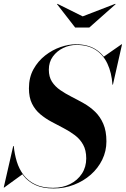

<svg xmlns="http://www.w3.org/2000/svg" viewBox="-42 -998 676 1032"><path d="M246.5 15Q188 15 148.2 -3.5Q108.5 -22 83.8 -54Q59 -86 46.2 -127Q33.5 -168 29 -213H32Q36 -170 48.2 -129.8Q60.5 -89.5 84.5 -57.8Q108.5 -26 147.5 -7.2Q186.5 11.5 243.5 11.5Q295 11.5 335 -8.8Q375 -29 398.2 -64.5Q421.5 -100 421.5 -146.5Q421.5 -190.5 404.8 -220.5Q388 -250.5 360.5 -271.2Q333 -292 300.2 -309Q267.5 -326 234.8 -343.5Q202 -361 174.5 -384Q147 -407 130.2 -440.5Q113.5 -474 113.5 -523Q113.5 -582 138 -626Q162.5 -670 201 -700Q239.5 -730 283.2 -745Q327 -760 365.5 -760Q429.5 -760 472.2 -733Q515 -706 537.8 -657.2Q560.5 -608.5 565 -543H562.5Q558 -607.5 535.5 -655.5Q513 -703.5 471.8 -730Q430.5 -756.5 368.5 -756.5Q332 -756.5 298 -740.2Q264 -724 242.2 -694.2Q220.5 -664.5 220.5 -623.5Q220.5 -585 237.2 -559Q254 -533 281.5 -514Q309 -495 342 -478.2Q375 -461.5 408.2 -442.8Q441.5 -424 469 -397.5Q496.5 -371 513.2 -332.5Q530 -294 530 -238Q530 -185.5 507.5 -139.5Q485 -93.5 445.8 -59Q406.5 -24.5 355.2 -4.8Q304 15 246.5 15ZM-22 10 29 -213H32L35.5 -173.5Q43 -139.5 54 -111.8Q65 -84 80.5 -62.5L-19.5 10ZM562.5 -543 562 -568.5Q555.5 -600 546.5 -630.2Q537.5 -660.5 514.5 -692.5L611.5 -760H614L565 -543ZM362 -850 264.5 -975.5 266.5 -977.5 402.5 -910 577.5 -977.5 579.5 -975.5 438 -850Z"/></svg>

Font: Bodoni Moda 72pt SemiBold
Style: Italic
Weight: 600
Italic angle: -13°
Designer: Owen Earl
Foundry: indestructible type
Version: Version 2.004